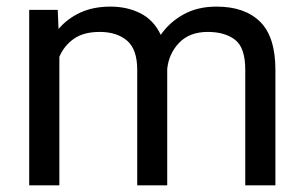

<svg xmlns="http://www.w3.org/2000/svg" viewBox="-20 -558 917 578"><path d="M280.3 -461.9Q231.9 -461.9 202.6 -441.4Q173.3 -420.9 158.7 -387.2V0H67.9V-528.3H153.8L156.2 -470.7Q183.1 -502.4 222.2 -520.3Q261.2 -538.1 312.5 -538.1Q363.3 -538.1 403.1 -517.8Q442.9 -497.6 463.9 -453.1Q490.2 -491.2 532.5 -514.6Q574.7 -538.1 631.8 -538.1Q716.8 -538.1 762.9 -492.7Q809.1 -447.3 809.1 -347.2V0H718.3V-348.1Q718.3 -414.6 687.7 -438.2Q657.2 -461.9 605.5 -461.9Q550.8 -461.9 519.5 -429.4Q488.3 -397 483.4 -350.6V0H393.1V-347.7Q393.1 -409.7 362.3 -435.8Q331.5 -461.9 280.3 -461.9Z"/></svg>

Font: Vazirmatn RD UI
Style: Regular
Weight: 400
Designer: Saber Rastikerdar
Foundry: Saber Rastikerdar
Version: Version 33.003